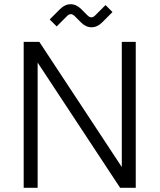

<svg xmlns="http://www.w3.org/2000/svg" viewBox="-20 -888 755 908"><path d="M92 0V-690H166L556 -98V-690H622V0H548L158 -592V0ZM215 -796 264 -845Q287 -868 314 -868Q341 -868 364 -845L394 -815Q403 -806 412 -806Q421 -806 430 -815L479 -864L512 -831L463 -782Q440 -759 413 -759Q386 -759 363 -782L333 -812Q324 -821 315 -821Q306 -821 297 -812L248 -763Z"/></svg>

Font: Oxanium Light
Style: Regular
Weight: 300
Designer: Severin Meyer
Version: Version 1.000